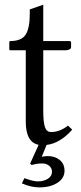

<svg xmlns="http://www.w3.org/2000/svg" viewBox="-20 -604 343 815"><path d="M159.2 89.8Q134.8 89.8 114.3 96.7L107.9 90.3L144 10.7Q89.4 0 89.4 -87.4V-390.6H24.4Q19.5 -390.6 19.5 -394.5V-425.8Q19.5 -429.7 23.4 -429.7Q71.3 -429.7 88.9 -457Q106.4 -484.4 106.4 -544.9V-564L163.6 -584V-429.7H273.9Q281.7 -429.7 281.7 -423.8V-403.8Q281.7 -397.5 274.4 -394Q267.1 -390.6 258.3 -390.6H163.6V-134.8Q163.6 -85.9 170.7 -64.7Q177.7 -43.5 197.3 -43.5Q233.4 -43.5 268.6 -70.8L286.6 -53.7Q234.9 4.4 177.7 11.2L157.2 61.5Q168.9 58.6 183.1 58.6Q213.9 58.6 233.9 75.4Q253.9 92.3 253.9 120.6Q253.9 152.3 223.9 171.9Q193.8 191.4 147.5 191.4Q111.3 191.4 72.8 174.3L83.5 152.3Q121.1 166 140.6 166Q165 166 182.9 155Q200.7 144 200.7 125Q200.7 109.4 188.7 99.6Q176.8 89.8 159.2 89.8Z"/></svg>

Font: Libertinage
Style: f
Weight: 400
Designer: OSP
Foundry: OSP
Version: Version 1.0; 2008; OFL relea